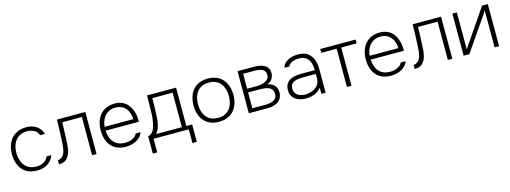

<svg xmlns="http://www.w3.org/2000/svg" viewBox="-11 -1343 6176 2323"><g transform="rotate(-15 3077.0 -181.5)"><path d="M297 7Q215 7 160 -28Q105 -63 78 -123.5Q51 -184 51 -262Q51 -339 79 -400.5Q107 -462 163.5 -498Q220 -534 303 -534Q351 -534 390.5 -518.5Q430 -503 458.5 -473Q487 -443 501 -397H441Q425 -443 386 -463.5Q347 -484 299 -484Q233 -484 190.5 -454Q148 -424 127.5 -373.5Q107 -323 107 -262Q107 -203 127.5 -153Q148 -103 191 -72.5Q234 -42 300 -42Q350 -42 390.5 -62Q431 -82 448 -129H508Q493 -83 461 -52.5Q429 -22 387 -7.5Q345 7 297 7Z M570 3V-49Q589 -50 604 -57.5Q619 -65 631 -78Q653 -101 663 -142.5Q673 -184 675 -232Q678 -279 680 -329.5Q682 -380 683.5 -430Q685 -480 685 -527H1041V0H985V-479H740Q739 -437 737.5 -396.5Q736 -356 734.5 -316.5Q733 -277 731 -238Q730 -190 721 -139Q712 -88 685 -51Q667 -24 640 -11Q613 2 570 3Z M1410 7Q1326 7 1271 -28Q1216 -63 1189.5 -124Q1163 -185 1163 -263Q1163 -339 1191 -400.5Q1219 -462 1274 -498Q1329 -534 1409 -534Q1466 -534 1508.5 -513Q1551 -492 1578.5 -455.5Q1606 -419 1620.5 -373Q1635 -327 1636 -275Q1636 -268 1636 -260.5Q1636 -253 1636 -245H1220Q1223 -187 1244 -141Q1265 -95 1306.5 -68.5Q1348 -42 1414 -42Q1442 -42 1471.5 -49.5Q1501 -57 1525.5 -73.5Q1550 -90 1563 -118H1623Q1608 -74 1574 -46.5Q1540 -19 1497 -6Q1454 7 1410 7ZM1221 -293H1580Q1578 -346 1558 -389.5Q1538 -433 1499.5 -458.5Q1461 -484 1405 -484Q1348 -484 1308 -457Q1268 -430 1246 -387Q1224 -344 1221 -293Z M1700 171V-47Q1723 -50 1739 -62.5Q1755 -75 1766.5 -94.5Q1778 -114 1785.5 -138.5Q1793 -163 1798 -189Q1808 -238 1810 -287Q1812 -336 1812 -366Q1813 -406 1813.5 -446.5Q1814 -487 1814 -527H2178V-47H2251V171H2196V0H1755V171ZM1799 -47H2122V-479H1868Q1867 -437 1866.5 -392Q1866 -347 1864 -304Q1863 -260 1859 -214Q1855 -168 1841.5 -124.5Q1828 -81 1799 -47Z M2575 7Q2493 7 2437.5 -28Q2382 -63 2354 -124Q2326 -185 2326 -263Q2326 -342 2354 -403Q2382 -464 2437.5 -499Q2493 -534 2576 -534Q2658 -534 2713.5 -499Q2769 -464 2797.5 -403Q2826 -342 2826 -263Q2826 -185 2797.5 -124Q2769 -63 2713.5 -28Q2658 7 2575 7ZM2575 -42Q2643 -42 2685.5 -71.5Q2728 -101 2748.5 -151Q2769 -201 2769 -263Q2769 -324 2748.5 -374.5Q2728 -425 2685.5 -454.5Q2643 -484 2575 -484Q2508 -484 2465.5 -454.5Q2423 -425 2402.5 -374.5Q2382 -324 2382 -263Q2382 -201 2402.5 -151Q2423 -101 2465.5 -71.5Q2508 -42 2575 -42Z M2948 0V-527H3151Q3182 -527 3215 -522.5Q3248 -518 3276 -504.5Q3304 -491 3321.5 -465.5Q3339 -440 3339 -398Q3339 -379 3332 -356Q3325 -333 3306.5 -312.5Q3288 -292 3255 -280Q3314 -269 3343 -234.5Q3372 -200 3372 -150Q3372 -110 3357 -81Q3342 -52 3316.5 -34.5Q3291 -17 3258 -8.5Q3225 0 3189 0ZM3005 -47H3170Q3204 -47 3237 -54.5Q3270 -62 3292.5 -82.5Q3315 -103 3315 -143Q3315 -180 3299 -201Q3283 -222 3257.5 -231Q3232 -240 3203 -242.5Q3174 -245 3147 -245H3005ZM3005 -292H3125Q3149 -292 3176 -296.5Q3203 -301 3228 -311.5Q3253 -322 3268.5 -341Q3284 -360 3284 -389Q3284 -431 3261 -450Q3238 -469 3205 -474Q3172 -479 3141 -479H3005Z M3660 7Q3630 7 3598.5 -1Q3567 -9 3539 -26.5Q3511 -44 3494 -73Q3477 -102 3477 -145Q3477 -189 3493 -218.5Q3509 -248 3536.5 -265Q3564 -282 3600 -289.5Q3636 -297 3674 -297H3854Q3854 -350 3839.5 -392.5Q3825 -435 3792 -459.5Q3759 -484 3704 -484Q3678 -484 3651 -478.5Q3624 -473 3602 -459.5Q3580 -446 3568 -420H3506Q3517 -456 3540 -477.5Q3563 -499 3591.5 -511.5Q3620 -524 3649 -529Q3678 -534 3702 -534Q3778 -534 3823 -503.5Q3868 -473 3889 -417.5Q3910 -362 3910 -286V0H3858L3856 -76Q3835 -48 3804.5 -29Q3774 -10 3737.5 -1.5Q3701 7 3660 7ZM3664 -42Q3714 -42 3757 -59Q3800 -76 3827 -110Q3854 -144 3854 -195V-250H3712Q3681 -250 3650 -247.5Q3619 -245 3592 -236Q3565 -227 3549 -206.5Q3533 -186 3533 -150Q3533 -113 3552 -89Q3571 -65 3601 -53.5Q3631 -42 3664 -42Z M4177 0V-479H3984V-527H4427V-479H4234V0Z M4730 7Q4646 7 4591 -28Q4536 -63 4509.5 -124Q4483 -185 4483 -263Q4483 -339 4511 -400.5Q4539 -462 4594 -498Q4649 -534 4729 -534Q4786 -534 4828.5 -513Q4871 -492 4898.5 -455.5Q4926 -419 4940.5 -373Q4955 -327 4956 -275Q4956 -268 4956 -260.5Q4956 -253 4956 -245H4540Q4543 -187 4564 -141Q4585 -95 4626.5 -68.5Q4668 -42 4734 -42Q4762 -42 4791.5 -49.5Q4821 -57 4845.5 -73.5Q4870 -90 4883 -118H4943Q4928 -74 4894 -46.5Q4860 -19 4817 -6Q4774 7 4730 7ZM4541 -293H4900Q4898 -346 4878 -389.5Q4858 -433 4819.5 -458.5Q4781 -484 4725 -484Q4668 -484 4628 -457Q4588 -430 4566 -387Q4544 -344 4541 -293Z M5026 3V-49Q5045 -50 5060 -57.5Q5075 -65 5087 -78Q5109 -101 5119 -142.5Q5129 -184 5131 -232Q5134 -279 5136 -329.5Q5138 -380 5139.5 -430Q5141 -480 5141 -527H5497V0H5441V-479H5196Q5195 -437 5193.5 -396.5Q5192 -356 5190.5 -316.5Q5189 -277 5187 -238Q5186 -190 5177 -139Q5168 -88 5141 -51Q5123 -24 5096 -11Q5069 2 5026 3Z M5639 0V-527H5695V-65Q5703 -77 5712 -90Q5721 -103 5728 -113L6011 -527H6083V0H6027V-463Q6018 -449 6009 -435.5Q6000 -422 5992 -409L5711 0Z"/></g></svg>

Font: Onest ExtraLight
Style: Regular
Weight: 250
Designer: Dmitri Voloshin, Andrey Kudryavtsev
Foundry: Dmitri Voloshin, Andrey Kudryavtsev
Version: Version 1.000;gftools[0.9.33]